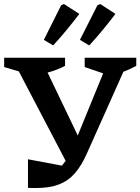

<svg xmlns="http://www.w3.org/2000/svg" viewBox="-20 -943 707 968"><path d="M121 4V-140L292 -108Q302 -120 311 -132L75 -583L1 -605V-652H308V-611Q268 -590 220 -577L372 -260L500 -573L407 -605V-652H667V-611Q650 -602 634 -594.5Q618 -587 602 -581L418 -169Q391 -108 357.5 -69.5Q324 -31 277 -13Q230 5 160 5Q151 5 141 5Q131 5 121 4ZM201 -742 288 -916 302 -923 380 -873Q349 -832 316 -792Q283 -752 248 -714ZM383 -742 471 -916 485 -923 562 -873Q531 -832 498 -792Q465 -752 430 -714Z"/></svg>

Font: Piazzolla SC SemiBold
Style: Regular
Weight: 600
Designer: Juan Pablo del Peral
Foundry: Huerta Tipografica
Version: Version 1.330